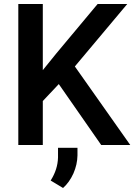

<svg xmlns="http://www.w3.org/2000/svg" viewBox="-20 -731 677 968"><path d="M490.2 0H636.7L357.4 -396L621.6 -710.9H472.2L264.2 -461.9L195.8 -377.4V-710.9H72.3V0H195.8V-221.7L276.4 -307.1ZM297.9 216.8C318.8 198.2 336.4 173.8 350.1 143.6C363.3 113.3 370.1 83 370.6 52.7V14.2H272.5V63C271.5 103 259.3 141.6 235.4 179.2Z"/></svg>

Font: Roboto Medium
Style: Regular
Weight: 500
Designer: Google
Version: Version 2.137; 2017